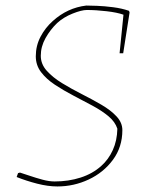

<svg xmlns="http://www.w3.org/2000/svg" viewBox="-20 -666 529 692"><path d="M187 6Q153 6 114 -4Q75 -14 40 -28L45 -42L52 -44Q65 -40 87 -32.5Q109 -25 133 -18.5Q157 -12 177 -12Q227 -12 270.5 -26Q314 -40 345 -68Q371 -91 386.5 -125Q402 -159 403 -202Q395 -227 371 -247Q347 -267 313.5 -285Q280 -303 244.5 -321.5Q209 -340 178 -360.5Q147 -381 128 -406Q109 -431 109 -463Q109 -501 126 -533.5Q143 -566 170 -590Q223 -638 291 -646Q304 -646 330 -645Q356 -644 387.5 -640Q419 -636 445 -627L447 -621L424 -474H411L425 -613Q403 -621 364.5 -625.5Q326 -630 293 -630Q274 -630 241.5 -617Q209 -604 186 -583Q161 -559 144 -528.5Q127 -498 127 -465Q127 -435 148.5 -411Q170 -387 203.5 -366.5Q237 -346 274.5 -327Q312 -308 345.5 -288.5Q379 -269 400 -246.5Q421 -224 421 -197Q421 -136 387 -90Q353 -44 299.5 -19Q246 6 187 6Z"/></svg>

Font: Labrada Thin
Style: Italic
Weight: 100
Italic angle: -7°
Designer: Mercedes Jáuregui
Foundry: Omnibus-Type Team
Version: Version 1.000; ttfautohint (v1.8.4.7-5d5b)